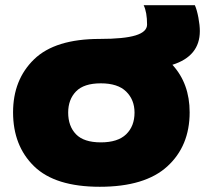

<svg xmlns="http://www.w3.org/2000/svg" viewBox="-20 -705 785 735"><path d="M640 -457Q706 -385 706 -275Q706 -146 620.5 -68Q535 10 362 10Q191 10 110.5 -68.5Q30 -147 30 -275Q30 -400 110.5 -478Q191 -556 362 -556Q455 -556 499 -569.5Q543 -583 543 -611Q543 -658 530 -685H726Q734 -667 739.5 -637.5Q745 -608 745 -586Q745 -490 640 -457ZM495 -274Q495 -323 463 -354.5Q431 -386 366 -386Q301 -386 271 -355Q241 -324 241 -274Q241 -222 271 -191Q301 -160 366 -160Q431 -160 463 -191Q495 -222 495 -274Z"/></svg>

Font: Mantou Sans
Style: Regular
Weight: 400
Designer: Mant0u / artakana
Foundry: Mant0u / artakana
Version: Version 1.001;October 22, 2023;FontCreator 14.0.0.2901 64-bi